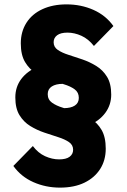

<svg xmlns="http://www.w3.org/2000/svg" viewBox="-20 -736 578 877"><path d="M276 -144 271 -242Q304 -242 322 -254Q340 -266 340 -289Q340 -314 321 -328Q302 -342 272 -351Q242 -360 208 -371.5Q174 -383 144 -401.5Q114 -420 94.5 -452.5Q75 -485 75 -538Q75 -591 100.5 -631.5Q126 -672 173.5 -694Q221 -716 284 -716Q350 -716 406.5 -691Q463 -666 498 -617L409 -526Q384 -558 352 -572.5Q320 -587 288 -587Q257 -587 241 -575Q225 -563 225 -543Q225 -521 244 -508Q263 -495 293 -485.5Q323 -476 356.5 -464.5Q390 -453 420 -434.5Q450 -416 469 -385Q488 -354 488 -304Q488 -257 461 -220.5Q434 -184 386.5 -164Q339 -144 276 -144ZM254 121Q189 121 132.5 96Q76 71 41 22L130 -69Q154 -37 186 -22.5Q218 -8 250 -8Q282 -8 298 -20Q314 -32 314 -52Q314 -74 295 -87Q276 -100 246 -109.5Q216 -119 182 -130.5Q148 -142 118 -160.5Q88 -179 69 -210Q50 -241 50 -291Q50 -339 77 -375Q104 -411 152 -431Q200 -451 263 -451L267 -353Q235 -353 216.5 -341Q198 -329 198 -306Q198 -281 217.5 -267Q237 -253 267 -244Q297 -235 331 -223.5Q365 -212 395 -193.5Q425 -175 444 -142.5Q463 -110 463 -57Q463 -4 437.5 36Q412 76 365.5 98.5Q319 121 254 121Z"/></svg>

Font: Outfit Thin
Style: Bold
Weight: 700
Version: Version 1.100;gftools[0.9.27]